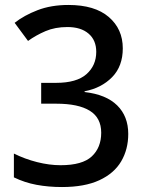

<svg xmlns="http://www.w3.org/2000/svg" viewBox="-20 -744 591 774"><path d="M230 10Q175 10 127 1Q79 -8 36 -29V-125Q80 -103 129.5 -90.5Q179 -78 224 -78Q312 -78 350 -113.5Q388 -149 388 -209Q388 -269 342 -297.5Q296 -326 207 -326H146V-410H206Q289 -410 328.5 -445Q368 -480 368 -535Q368 -582 337 -608.5Q306 -635 252 -635Q202 -635 163.5 -618.5Q125 -602 93 -579L39 -652Q77 -682 131.5 -703Q186 -724 256 -724Q362 -724 418.5 -675.5Q475 -627 475 -549Q475 -477 432 -433Q389 -389 321 -376V-373Q408 -363 452.5 -319Q497 -275 497 -204Q497 -142 468.5 -93.5Q440 -45 380.5 -17.5Q321 10 230 10Z"/></svg>

Font: Noto Sans Gurmukhi Medium
Style: Regular
Weight: 500
Designer: Jelle Bosma - Monotype Design Team
Foundry: Monotype Imaging Inc.
Version: Version 2.004; ttfautohint (v1.8.4.7-5d5b)